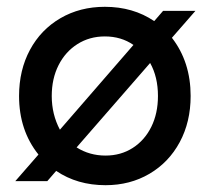

<svg xmlns="http://www.w3.org/2000/svg" viewBox="-20 -532 619 564"><path d="M93 -78Q36 -149 36 -250Q36 -326 68 -385.5Q100 -445 157.5 -478.5Q215 -512 288 -512Q371 -512 433 -470L459 -500H554L485 -421Q540 -350 540 -250Q540 -174 508 -114.5Q476 -55 419 -21.5Q362 12 290 12Q207 12 145 -30L119 0H25ZM156 -151 372 -400Q336 -425 288 -425Q243 -425 207.5 -402.5Q172 -380 152 -340.5Q132 -301 132 -250Q132 -196 156 -151ZM290 -75Q335 -75 370 -97.5Q405 -120 424.5 -159.5Q444 -199 444 -250Q444 -306 421 -347L205 -99Q243 -75 290 -75Z"/></svg>

Font: Oak Sans Medium
Style: Regular
Weight: 500
Designer: Erik Kennedy, Walven
Foundry: Erik Kennedy, Walven
Version: Version 1.000